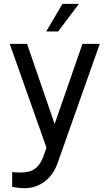

<svg xmlns="http://www.w3.org/2000/svg" viewBox="-20 -776 574 1009"><path d="M207.4 48.3 224.1 0 31.2 -545.5H122.2L267 -124.3L413.4 -545.5H504.3L282.7 81Q260.3 143.8 214 178.4Q167.6 213.1 108 213.1Q100.9 213.1 87.5 211.8Q74.2 210.6 61.6 209Q49 207.4 44 206V127.8Q47.2 128.9 57.2 129.8Q67.1 130.7 85.2 130.7Q109.4 130.7 131.7 125.5Q154.1 120.4 173.3 102.8Q192.5 85.2 207.4 48.3ZM223 -610.8 308.2 -755.7H394.9L285.5 -610.8Z"/></svg>

Font: Inter UI
Style: Regular
Weight: 400
Designer: Rasmus Andersson
Foundry: rsms
Version: Version 2.2